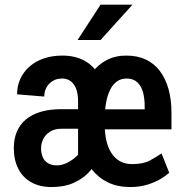

<svg xmlns="http://www.w3.org/2000/svg" viewBox="-20 -770 769 801"><path d="M305.7 -89.4V-347.7Q305.7 -377.4 297.9 -398.7Q290 -419.9 275.1 -431.2Q260.3 -442.4 238.8 -442.4Q216.3 -442.4 199.7 -432.1Q183.1 -421.9 173.8 -405Q164.6 -388.2 164.6 -367.2L51.3 -376.5Q51.3 -411.6 64.7 -440.9Q78.1 -470.2 103 -492.2Q127.9 -514.2 162.6 -526.1Q197.3 -538.1 240.2 -538.1Q293 -538.1 332.3 -516.8Q371.6 -495.6 393.8 -453.1Q416 -410.6 416 -346.7V-106.4ZM324.7 -314.5 325.2 -232.9H236.3Q209 -232.9 189.9 -221.4Q170.9 -210 161.1 -191.2Q151.4 -172.4 151.4 -150.9Q151.4 -130.4 158.4 -114.3Q165.5 -98.1 180.2 -89.1Q194.8 -80.1 217.8 -80.1Q235.8 -80.1 255.1 -88.6Q274.4 -97.2 291 -110.8Q307.6 -124.5 317.9 -139.6Q328.1 -154.8 328.1 -168L380.9 -94.7Q370.1 -70.8 346.2 -46.6Q322.3 -22.5 284.9 -6.1Q247.6 10.3 195.3 10.3Q145 10.3 109.6 -10Q74.2 -30.3 55.9 -66.9Q37.6 -103.5 37.6 -152.3Q37.6 -190.9 50.5 -220.9Q63.5 -251 88.1 -271.7Q112.8 -292.5 149.9 -303.5Q187 -314.5 235.4 -314.5ZM522.9 10.3Q470.7 10.3 430.9 -8.8Q391.1 -27.8 363.8 -62.5Q336.4 -97.2 322.5 -144Q308.6 -190.9 308.6 -247.1V-275.4Q308.6 -333.5 322.5 -381.6Q336.4 -429.7 362.3 -464.8Q388.2 -500 425 -519.3Q461.9 -538.6 508.3 -538.1Q553.2 -538.1 588.1 -521.7Q623 -505.4 646.7 -474.1Q670.4 -442.9 682.9 -398.9Q695.3 -355 695.3 -299.8V-230.5H359.9V-314H583.5V-328.1Q583.5 -360.8 576.2 -386.5Q568.8 -412.1 552.2 -427.2Q535.6 -442.4 508.3 -442.4Q484.4 -442.4 467 -429.7Q449.7 -417 438.7 -394Q427.7 -371.1 422.4 -340.8Q417 -310.5 417 -275.4V-247.1Q417 -213.4 423.6 -184.1Q430.2 -154.8 444.1 -132.6Q458 -110.4 479.5 -97.9Q501 -85.4 531.2 -85.4Q577.1 -85.4 604.5 -100.1Q631.8 -114.7 653.8 -129.9L686 -49.3Q674.8 -38.6 652.1 -24.7Q629.4 -10.7 596.9 -0.2Q564.5 10.3 522.9 10.3ZM303.7 -603 399.4 -750.5H532.7L399.4 -603Z"/></svg>

Font: Roboto Condensed Medium
Style: Regular
Weight: 500
Designer: Christian Robertson
Foundry: Google
Version: Version 3.0